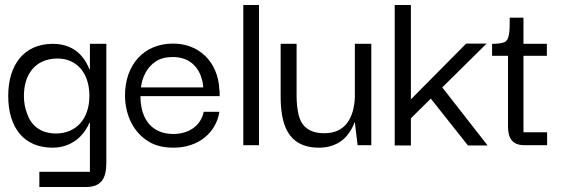

<svg xmlns="http://www.w3.org/2000/svg" viewBox="-20 -583 2262 771"><path d="M324 168C387 168 407 134 407 70V-407H341V-305H339C328 -332 295 -407 192 -407C75 -407 13 -321 13 -198C13 -68 78 10 191 10C285 10 327 -60 339 -90H341V107H138V168ZM205 -47C142 -47 105 -80 89 -126C80 -149 76 -173 76 -198C76 -282 120 -348 211 -348C288 -348 339 -290 339 -198C339 -105 285 -47 205 -47Z M677 10C778 10 848 -51 861 -134H798C787 -79 739 -45 676 -45C592 -45 544 -102 544 -197H862C862 -201 862 -206 862 -211C862 -216 862 -219 861 -222C856 -335 779 -408 675 -408C557 -408 482 -322 482 -200C482 -131 509 -61 567 -21C596 0 632 10 677 10ZM546 -232C551 -272 569 -312 605 -336C623 -348 646 -354 674 -354C735 -354 769 -321 785 -282C792 -263 796 -246 796 -232Z M1020 0V-563H957V0Z M1261 10C1322 10 1361 -18 1382 -50C1393 -66 1400 -80 1403 -91H1405L1416 0H1471V-407H1405V-191C1401 -111 1368 -48 1283 -48C1220 -48 1190 -77 1179 -122C1174 -145 1171 -169 1171 -196V-407H1107V-197C1107 -91 1131 10 1261 10Z M1630 -108 1710 -187 1859 1H1938L1756 -232L1934 -408H1852L1630 -184V-563H1565V1H1630Z M2177 0V-52H2082V-359H2176V-407H2082V-512H2027C2027 -455 2026 -421 2004 -413C1993 -409 1977 -407 1956 -407V-359H2020V-75C2020 -28 2037 0 2086 0Z"/></svg>

Font: OSH Darker Grotesque Medium
Style: Regular
Weight: 500
Designer: Gabriel Lam
Foundry: TypeRant
Version: Version 1.000;Glyphs 3.1.1 (3148)